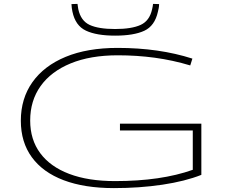

<svg xmlns="http://www.w3.org/2000/svg" viewBox="-20 -956 1163 986"><path d="M87 -336Q87 -450 146.5 -534Q206 -618 317 -664Q428 -710 584 -710Q797 -710 968 -655L957 -620Q867 -647 775 -659.5Q683 -672 585 -672Q444 -672 343 -630.5Q242 -589 188.5 -514Q135 -439 135 -337Q135 -239 186.5 -169.5Q238 -100 335.5 -63Q433 -26 571 -26Q807 -26 970 -84V-286H596V-321H1014V-58Q931 -25 814 -7.5Q697 10 565 10Q414 10 307 -30.5Q200 -71 143.5 -148.5Q87 -226 87 -336ZM571 -773Q476 -773 421.5 -798.5Q367 -824 352 -896Q348 -914 347 -935L378 -936Q379 -929 380 -922Q381 -915 382 -909Q395 -849 440.5 -828Q486 -807 571 -807Q656 -807 702 -828Q748 -849 761 -908Q763 -915 764 -922Q765 -929 766 -936L797 -935Q797 -924 795 -914Q793 -904 791 -896Q775 -823 721 -798Q667 -773 571 -773Z"/></svg>

Font: Georama ExtraExtended ExtraLight
Style: Regular
Weight: 200
Width: 8
Designer: Jean-Baptiste Levee
Foundry: Production Type
Version: Version 1.000